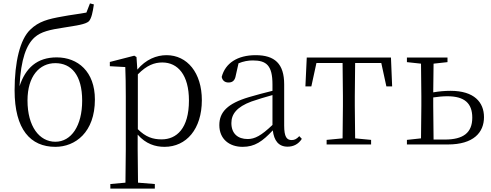

<svg xmlns="http://www.w3.org/2000/svg" viewBox="-20 -851 2892 1131"><path d="M306 -16C212 -16 142 -106 142 -259C142 -403 213 -479 306 -479C400 -479 464 -409 464 -258C464 -110 400 -16 306 -16ZM306 14C423 14 539 -71 539 -265C539 -429 439 -513 314 -513C198 -513 130 -450 95 -343C103 -504 136 -588 184 -631C221 -664 272 -676 359 -689C427 -700 484 -707 504 -726C519 -744 526 -777 533 -825L510 -831L489 -777C448 -769 394 -763 348 -754C263 -739 208 -725 158 -676C98 -619 66 -485 66 -319C66 -88 160 14 306 14Z M949 14C1078 14 1169 -91 1169 -261C1169 -422 1083 -526 961 -526C902 -526 839 -501 789 -441L784 -515L771 -523L627 -486V-461L718 -456C720 -406 721 -351 721 -282V30L719 225L630 233V260H892V233L793 225L791 30V-58C839 -3 895 14 949 14ZM792 -413C845 -467 890 -483 936 -483C1028 -483 1093 -409 1093 -259C1093 -94 1020 -30 932 -30C880 -30 838 -44 792 -90Z M1674 13C1709 13 1738 -2 1758 -33L1743 -49C1727 -32 1715 -26 1698 -26C1669 -26 1654 -45 1654 -111V-354C1654 -476 1598 -526 1486 -526C1379 -526 1307 -479 1286 -398C1290 -377 1304 -365 1326 -365C1349 -365 1364 -376 1369 -407L1385 -478C1414 -490 1442 -495 1469 -495C1549 -495 1585 -466 1585 -354V-316C1540 -305 1491 -292 1447 -279C1319 -241 1272 -190 1272 -114C1272 -31 1332 14 1409 14C1481 14 1526 -18 1587 -83C1594 -23 1621 13 1674 13ZM1585 -115C1519 -52 1481 -32 1439 -32C1381 -32 1343 -64 1343 -126C1343 -179 1375 -221 1461 -253C1498 -266 1542 -279 1585 -291Z M1997 0H2166V-27L2072 -36L2070 -227V-285L2072 -480H2226L2256 -342H2290L2283 -512H1787L1779 -342H1814L1844 -480H1998L2000 -285V-227L1998 -36L1904 -27V0Z M2377 0H2618C2770 0 2831 -71 2831 -161C2831 -248 2774 -316 2634 -316C2600 -316 2566 -313 2532 -307L2534 -476L2616 -485V-512H2377V-485L2460 -476L2462 -285V-227L2460 -36L2377 -27ZM2532 -277C2560 -281 2587 -284 2615 -284C2716 -284 2762 -243 2762 -158C2762 -69 2709 -29 2601 -29H2534C2533 -84 2532 -170 2532 -227Z"/></svg>

Font: Noto Serif CJK KR Light
Style: Regular
Weight: 300
Designer: Ryoko NISHIZUKA 西塚涼子 (kana & ideographs); Frank Grießhammer (Latin, Greek & Cyrillic); Wenlong ZHANG 张文龙 (bopomofo); San
Foundry: Adobe
Version: Version 2.001;hotconv 1.1.0;makeotfexe 2.6.0